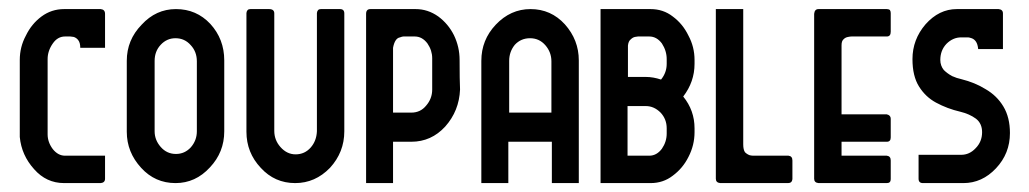

<svg xmlns="http://www.w3.org/2000/svg" viewBox="-20 -411 2311 431"><path d="M206.1 0Q215.8 -1 215.8 -9.8Q215.8 -27.3 215.8 -61.5Q193.4 -61.5 126 -61.5Q110.4 -61.5 98.6 -76.2Q86.9 -91.8 86.9 -109.4Q86.9 -166 86.9 -278.3Q86.9 -296.9 98.6 -313.5Q109.4 -329.1 126 -329.1Q129.9 -329.1 137.7 -329.1Q139.6 -329.1 145.5 -328.1Q151.4 -326.2 155.3 -321.3Q160.2 -315.4 160.2 -303.7Q178.7 -303.7 215.8 -303.7Q215.8 -322.3 215.8 -379.9Q215.8 -389.6 206.1 -390.6Q178.7 -390.6 124 -390.6Q95.7 -390.6 73.2 -374Q50.8 -357.4 38.1 -331.1Q24.4 -305.7 24.4 -276.4Q24.4 -218.8 24.4 -103.5Q28.3 -62.5 56.6 -31.2Q84 0 124 0Q151.4 0 206.1 0Z M374 0Q418.9 0 451.2 -35.2Q483.4 -69.3 483.4 -116.2Q483.4 -168.9 483.4 -275.4Q483.4 -323.2 452.1 -357.4Q420.9 -390.6 375 -390.6Q330.1 -390.6 297.9 -355.5Q264.6 -321.3 264.6 -274.4Q264.6 -221.7 264.6 -115.2Q264.6 -69.3 296.9 -34.2Q328.1 0 374 0ZM375 -65.4Q354.5 -65.4 340.8 -81.1Q327.1 -96.7 327.1 -116.2Q327.1 -168.9 327.1 -274.4Q327.1 -295.9 340.8 -310.5Q354.5 -325.2 374 -325.2Q394.5 -325.2 408.2 -309.6Q421.9 -294.9 421.9 -273.4Q421.9 -220.7 421.9 -116.2Q421.9 -95.7 408.2 -80.1Q394.5 -65.4 375 -65.4Z M642.6 0Q687.5 0 720.7 -34.2Q752.9 -69.3 752.9 -116.2Q752.9 -204.1 752.9 -380.9Q752.9 -390.6 743.2 -390.6Q728.5 -390.6 700.2 -390.6Q692.4 -390.6 691.4 -381.8Q691.4 -293 691.4 -116.2Q690.4 -94.7 677.7 -80.1Q664.1 -64.5 643.6 -64.5Q624 -64.5 609.4 -81.1Q595.7 -96.7 595.7 -117.2Q595.7 -205.1 595.7 -380.9Q595.7 -390.6 584 -390.6Q570.3 -390.6 542 -390.6Q534.2 -390.6 533.2 -381.8Q533.2 -293 533.2 -115.2Q533.2 -68.4 565.4 -34.2Q596.7 0 642.6 0Z M862.3 0Q862.3 -23.4 862.3 -92.8Q873 -92.8 903.3 -92.8Q948.2 -92.8 979.5 -127Q1010.7 -162.1 1012.7 -210Q1011.7 -231.4 1011.7 -276.4Q1011.7 -305.7 999 -332Q986.3 -357.4 963.9 -374Q940.4 -390.6 913.1 -390.6Q878.9 -390.6 811.5 -390.6Q801.8 -390.6 801.8 -379.9Q801.8 -252.9 801.8 0Q817.4 0 862.3 0ZM903.3 -158.2Q893.6 -158.2 862.3 -158.2Q862.3 -195.3 862.3 -303.7Q864.3 -314.5 868.2 -320.3Q872.1 -326.2 877.9 -327.1Q882.8 -329.1 885.7 -329.1Q893.6 -329.1 911.1 -329.1Q927.7 -329.1 939.5 -313.5Q950.2 -297.9 950.2 -280.3Q950.2 -256.8 950.2 -210Q950.2 -189.5 936.5 -173.8Q923.8 -158.2 903.3 -158.2Z M1279.3 0Q1279.3 -68.4 1279.3 -275.4Q1279.3 -321.3 1248 -356.4Q1216.8 -390.6 1170.9 -390.6Q1126 -390.6 1092.8 -355.5Q1060.5 -321.3 1060.5 -274.4Q1060.5 -182.6 1060.5 0Q1076.2 0 1121.1 0Q1121.1 -23.4 1121.1 -92.8Q1145.5 -92.8 1218.8 -92.8Q1218.8 -70.3 1218.8 0Q1234.4 0 1279.3 0ZM1217.8 -158.2Q1194.3 -158.2 1123 -158.2Q1123 -187.5 1123 -274.4Q1123 -294.9 1135.7 -310.5Q1149.4 -325.2 1169.9 -325.2Q1190.4 -325.2 1204.1 -309.6Q1217.8 -293.9 1217.8 -273.4Q1217.8 -235.4 1217.8 -158.2Z M1440.4 0Q1468.8 0 1490.2 -16.6Q1512.7 -33.2 1525.4 -58.6Q1539.1 -85 1539.1 -114.3Q1539.1 -117.2 1539.1 -123Q1539.1 -163.1 1513.7 -194.3Q1539.1 -227.5 1539.1 -267.6Q1539.1 -270.5 1539.1 -276.4Q1539.1 -305.7 1525.4 -331.1Q1512.7 -357.4 1490.2 -374Q1468.8 -390.6 1440.4 -390.6Q1402.3 -390.6 1328.1 -390.6Q1328.1 -293 1328.1 0Q1356.4 0 1440.4 0ZM1437.5 -61.5Q1424.8 -61.5 1388.7 -61.5Q1388.7 -88.9 1388.7 -172.9Q1399.4 -172.9 1429.7 -172.9Q1448.2 -172.9 1462.9 -158.2Q1476.6 -143.6 1476.6 -123Q1476.6 -119.1 1476.6 -111.3Q1476.6 -92.8 1465.8 -77.1Q1454.1 -61.5 1437.5 -61.5ZM1463.9 -232.4Q1446.3 -238.3 1429.7 -238.3Q1416 -238.3 1389.6 -238.3Q1389.6 -255.9 1389.6 -308.6Q1390.6 -318.4 1395.5 -322.3Q1400.4 -327.1 1405.3 -328.1Q1410.2 -329.1 1412.1 -329.1Q1419.9 -329.1 1437.5 -329.1Q1454.1 -329.1 1465.8 -313.5Q1476.6 -296.9 1476.6 -278.3Q1476.6 -274.4 1476.6 -267.6Q1476.6 -248 1463.9 -232.4Z M1749 0Q1757.8 0 1758.8 -8.8Q1758.8 -23.4 1758.8 -50.8Q1758.8 -60.5 1750 -61.5Q1723.6 -61.5 1670.9 -61.5Q1668 -61.5 1663.1 -62.5Q1657.2 -64.5 1652.3 -69.3Q1648.4 -75.2 1648.4 -86.9Q1648.4 -188.5 1648.4 -390.6Q1632.8 -390.6 1586.9 -390.6Q1586.9 -295.9 1586.9 -9.8Q1586.9 -1 1596.7 0Q1647.5 0 1749 0Z M1970.7 0Q1979.5 0 1979.5 -8.8Q1979.5 -23.4 1979.5 -50.8Q1979.5 -60.5 1970.7 -61.5Q1936.5 -61.5 1869.1 -61.5Q1869.1 -69.3 1869.1 -92.8Q1894.5 -92.8 1970.7 -92.8Q1979.5 -92.8 1979.5 -102.5Q1979.5 -116.2 1979.5 -144.5Q1979.5 -152.3 1970.7 -154.3Q1936.5 -154.3 1869.1 -154.3Q1869.1 -193.4 1869.1 -309.6Q1869.1 -319.3 1874 -323.2Q1877.9 -327.1 1883.8 -328.1Q1888.7 -329.1 1891.6 -329.1Q1918 -329.1 1970.7 -329.1Q1979.5 -329.1 1979.5 -339.8Q1979.5 -353.5 1979.5 -381.8Q1979.5 -385.7 1977.5 -388.7Q1974.6 -390.6 1970.7 -390.6Q1919.9 -390.6 1817.4 -390.6Q1808.6 -390.6 1807.6 -379.9Q1807.6 -256.8 1807.6 -9.8Q1807.6 -1 1817.4 0Q1868.2 0 1970.7 0Z M2142.6 0Q2184.6 0 2215.8 -33.2Q2247.1 -66.4 2247.1 -112.3Q2247.1 -147.5 2232.4 -171.9Q2217.8 -196.3 2192.4 -210.9Q2168.9 -225.6 2137.7 -233.4Q2127.9 -235.4 2117.2 -240.2Q2106.4 -246.1 2098.6 -253.9Q2090.8 -263.7 2090.8 -276.4Q2090.8 -297.9 2104.5 -312.5Q2119.1 -327.1 2137.7 -327.1Q2142.6 -327.1 2153.3 -327.1Q2155.3 -327.1 2161.1 -325.2Q2167 -323.2 2170.9 -317.4Q2174.8 -311.5 2175.8 -300.8Q2194.3 -300.8 2231.4 -300.8Q2231.4 -320.3 2231.4 -380.9Q2231.4 -389.6 2221.7 -390.6Q2190.4 -390.6 2127.9 -390.6Q2087.9 -390.6 2057.6 -356.4Q2028.3 -322.3 2028.3 -278.3Q2028.3 -240.2 2043 -216.8Q2057.6 -193.4 2081.1 -180.7Q2106.4 -167 2135.7 -160.2Q2156.2 -155.3 2170.9 -144.5Q2184.6 -133.8 2184.6 -114.3Q2184.6 -92.8 2169.9 -78.1Q2156.2 -63.5 2137.7 -63.5Q2105.5 -63.5 2042 -63.5Q2042 -50.8 2042 -9.8Q2042 0 2051.8 0Q2082 0 2142.6 0Z"/></svg>

Font: Lega 2020-21MOD
Style: Regular
Weight: 400
Designer: SIL Open Font License
Foundry: SIL Open Font License
Version: Version 1.00;July 1, 2020;FontCreator 13.0.0.2670 32-bit